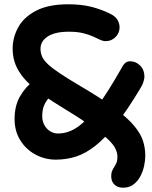

<svg xmlns="http://www.w3.org/2000/svg" viewBox="-20 -730 708 896"><path d="M555 146Q529 146 514 131.5Q499 117 499 92Q499 77 503.5 67Q508 57 513.5 48.5Q519 40 523.5 29.5Q528 19 528 2Q528 -18 517.5 -38.5Q507 -59 478.5 -85Q450 -111 396.5 -148Q343 -185 257 -237Q187 -280 143.5 -315.5Q100 -351 78 -382.5Q56 -414 47.5 -443Q39 -472 39 -503Q39 -555 65 -602.5Q91 -650 148.5 -680Q206 -710 298 -710Q360 -710 407 -698Q454 -686 496 -665Q518 -654 528 -637.5Q538 -621 538 -602Q538 -576 519 -557Q500 -538 474 -538Q460 -538 446 -545Q432 -552 412.5 -560.5Q393 -569 366.5 -575.5Q340 -582 301 -582Q237 -582 203 -560Q169 -538 169 -502Q169 -484 176 -467Q183 -450 203 -431Q223 -412 260.5 -387Q298 -362 359 -326Q456 -269 515.5 -224.5Q575 -180 605.5 -143.5Q636 -107 647 -73.5Q658 -40 658 -4Q658 19 652.5 44.5Q647 70 634.5 93.5Q622 117 602 131.5Q582 146 555 146ZM241 15Q189 15 145 -9Q101 -33 74.5 -75.5Q48 -118 48 -175Q48 -236 73.5 -280.5Q99 -325 139 -354Q159 -367 180.5 -368Q202 -369 220 -353Q231 -344 232 -323.5Q233 -303 222 -290Q196 -262 186.5 -240Q177 -218 177 -188Q177 -165 187 -146.5Q197 -128 214 -117.5Q231 -107 250 -107Q300 -107 344.5 -139Q389 -171 437 -237Q485 -303 543 -405Q553 -425 562.5 -434.5Q572 -444 588 -444Q614 -444 634 -424Q654 -404 654 -372Q654 -364 649.5 -348.5Q645 -333 631 -311Q572 -213 521.5 -149.5Q471 -86 425.5 -50Q380 -14 335 0.5Q290 15 241 15Z"/></svg>

Font: Shantell Sans SemiBold
Style: Regular
Weight: 600
Designer: Stephen Nixon, Anya Danilova, Shantell Martin
Foundry: Arrow Type
Version: Version 1.011;[c5ecc13dd]